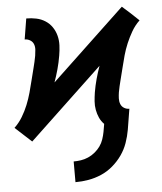

<svg xmlns="http://www.w3.org/2000/svg" viewBox="-62 -592 716 850"><g transform="rotate(-5 295.5 -167.0)"><path d="M239 211V119Q255 119 271.5 116.5Q288 114 304 107Q320 100 334 88.5Q348 77 358 63Q368 49 373.5 32.5Q379 16 382 0L388 -35Q375 -48 367.5 -64.5Q360 -81 356.5 -100Q353 -119 354.5 -138Q356 -157 359 -177Q364 -207 372 -236Q380 -265 390 -293L64 15L28 -18L-9 -52Q12 -72 27 -97Q42 -122 52.5 -148Q63 -174 70.5 -201Q78 -228 84.5 -255Q91 -282 98 -308.5Q105 -335 110 -362Q112 -375 113 -388.5Q114 -402 109.5 -413.5Q105 -425 94 -431.5Q83 -438 70 -438L85 -530Q108 -530 129.5 -525.5Q151 -521 169 -509.5Q187 -498 199 -480.5Q211 -463 216.5 -442Q222 -421 221 -398.5Q220 -376 216 -353Q211 -323 203 -294Q195 -265 185 -237L511 -545L548 -512L584 -478Q563 -458 548.5 -433Q534 -408 523 -382Q512 -356 504.5 -329Q497 -302 490.5 -275Q484 -248 477 -221.5Q470 -195 465 -168Q463 -155 462.5 -141.5Q462 -128 466.5 -116.5Q471 -105 481.5 -98.5Q492 -92 505 -92L490 0Q485 29 475 57.5Q465 86 447.5 111Q430 136 406 156.5Q382 177 354 189Q326 201 297 206Q268 211 239 211Z"/></g></svg>

Font: Iosevka Curly Slab SmBdExObl
Style: Regular
Weight: 600
Width: 7
Italic angle: -9°
Monospace: yes
Designer: Belleve Invis
Foundry: Belleve Invis
Version: Version 11.1.0; ttfautohint (v1.8.3)